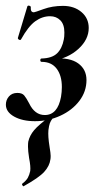

<svg xmlns="http://www.w3.org/2000/svg" viewBox="-20 -422 378 686"><path d="M205 -401Q245 -401 271 -379Q297 -357 297 -322Q297 -281 260.5 -247.5Q224 -214 168 -205L172 -213Q230 -217 259.5 -195.5Q289 -174 289 -136Q289 -95 263.5 -61.5Q238 -28 195.5 -8.5Q153 11 105 11Q60 11 30.5 -5.5Q1 -22 1 -48Q1 -65 12 -77.5Q23 -90 42 -90Q59 -90 66.5 -81Q74 -72 84 -53Q104 -11 140 -11Q186 -11 198 -76Q201 -94 201 -111Q201 -152 182.5 -176.5Q164 -201 129 -201Q124 -201 124 -207Q124 -213 129 -213Q166 -214 184 -231.5Q202 -249 208 -281Q210 -290 210 -306Q210 -335 195.5 -349.5Q181 -364 159 -364Q131 -364 106 -346Q81 -328 55 -281Q53 -279 52 -279Q49 -279 46 -281.5Q43 -284 44 -287L78 -400Q80 -402 82 -402Q85 -402 88 -400Q91 -398 90 -396V-391Q90 -378 101 -378Q104 -378 135.5 -389.5Q167 -401 205 -401ZM60 234Q74 223 79.5 213Q85 203 88 189Q90 173 84 143Q80 117 80 102Q80 90 81 84Q86 62 102 43Q118 24 160 -7L164 -9Q168 -9 169.5 -5.5Q171 -2 168 1Q161 10 158 18.5Q155 27 153 43Q151 65 157 102Q161 126 161 135Q161 144 160 148Q157 171 138 192Q119 213 65 243Q63 245 60 240Q57 235 60 234Z"/></svg>

Font: Cormorant Garamond
Style: Bold Italic
Weight: 700
Italic angle: -10°
Designer: Christian Thalmann (Catharsis Fonts)
Foundry: Catharsis Fonts
Version: Version 4.000